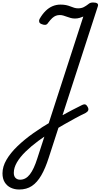

<svg xmlns="http://www.w3.org/2000/svg" viewBox="-92 -1020 809 1544"><path d="M62 504Q25 504 -5.5 489.5Q-36 475 -54 446Q-72 417 -72 374Q-72 320 -40 265Q-8 210 48 156Q104 102 176 51Q248 0 329 -47Q366 -69 406 -91Q446 -113 487 -134.5Q528 -156 569 -176Q583 -183 593.5 -180Q604 -177 612 -162Q622 -145 617.5 -133Q613 -121 597 -112Q555 -92 512 -68.5Q469 -45 425 -20Q381 5 338 31Q273 71 215.5 113.5Q158 156 113.5 199.5Q69 243 44 286Q19 329 19 370Q19 397 33 411Q47 425 70 425Q115 425 148 382.5Q181 340 208 254L578 -887Q567 -882 549 -876.5Q531 -871 511 -871Q493 -871 476.5 -875.5Q460 -880 445.5 -885.5Q431 -891 417 -895Q403 -899 389 -899Q372 -899 357.5 -893.5Q343 -888 328.5 -875Q314 -862 296 -838Q287 -823 275 -820.5Q263 -818 246 -825Q227 -831 223.5 -843Q220 -855 226 -867Q248 -906 274.5 -932Q301 -958 331 -970.5Q361 -983 394 -983Q420 -983 439 -979Q458 -975 474 -968.5Q490 -962 505 -957.5Q520 -953 536 -953Q563 -953 582 -963Q601 -973 616 -985Q625 -993 634 -996.5Q643 -1000 656 -1000Q679 -1000 689.5 -993Q700 -986 695 -970L300 248Q273 333 240 390Q207 447 164.5 475.5Q122 504 62 504Z"/></svg>

Font: Playwrite CZ
Style: Regular
Weight: 400
Designer: Veronika Burian, José Scaglione
Foundry: TypeTogether
Version: Version 1.002